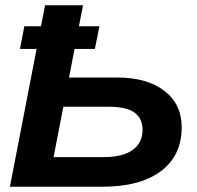

<svg xmlns="http://www.w3.org/2000/svg" viewBox="-20 -708 748 728"><path d="M72.3 -608.4H135.3L150.9 -688H294.9L279.3 -608.4H356.9L339.8 -522.5H262.7L241.7 -414.1H424.3Q537.6 -414.1 603.3 -363.5Q668.9 -313 668.9 -225.6Q668.9 -117.7 589.8 -58.8Q510.7 0 369.1 0H17.6L118.7 -522.5H55.7ZM183.1 -112.3H374Q444.8 -112.3 482.7 -139.2Q520.5 -166 520.5 -215.3Q520.5 -258.8 490.2 -281Q460 -303.2 393.1 -303.2H220.2Z"/></svg>

Font: Liberation Sans
Style: Bold Italic
Weight: 700
Italic angle: -12°
Designer: Steve Matteson
Foundry: Ascender Corporation
Version: Version 2.1.5